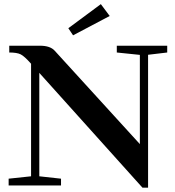

<svg xmlns="http://www.w3.org/2000/svg" viewBox="-20 -880 832 911"><path d="M326.7 -712.4 304.2 -746.1 458.5 -860.4 500.5 -804.2ZM21 0V-32.2L127.4 -43.5V-577.6L126.5 -578.6Q95.7 -613.3 78.1 -622.1Q60.5 -630.9 23.9 -630.9V-663.1H169.4Q218.3 -663.1 239.7 -639.2L643.6 -196.3V-619.6L534.2 -630.9V-663.1H773.4V-630.9L682.6 -620.1V10.3H655.8L166.5 -534.2V-43.5L269.5 -32.2V0Z"/></svg>

Font: Elstob 10pt SemiBold
Style: Regular
Weight: 600
Designer: Peter S. Baker
Version: Version 1.015